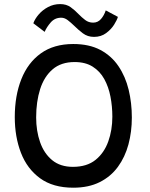

<svg xmlns="http://www.w3.org/2000/svg" viewBox="-20 -870 717 916"><path d="M329.5 25.5Q233 25.5 171.2 -19.5Q109.5 -64.5 80 -140.8Q50.5 -217 50.5 -311.5Q50.5 -413.5 81.8 -492.2Q113 -571 175 -615.5Q237 -660 329.5 -660Q405.5 -660 458.8 -631.8Q512 -603.5 545.2 -554.2Q578.5 -505 593.8 -441.8Q609 -378.5 609 -309Q609 -241.5 592.8 -181Q576.5 -120.5 542.5 -74Q508.5 -27.5 455.5 -1Q402.5 25.5 329.5 25.5ZM328 -74Q394.5 -74 435.8 -107.2Q477 -140.5 496.5 -195Q516 -249.5 516 -313.5Q516 -362.5 507 -409Q498 -455.5 477.5 -492.8Q457 -530 422.2 -552Q387.5 -574 336 -574Q271.5 -574 231 -539.2Q190.5 -504.5 171.5 -444.8Q152.5 -385 152.5 -310Q152.5 -245.5 171.2 -191.8Q190 -138 228.8 -106Q267.5 -74 328 -74ZM139 -759Q146.5 -780 164.8 -801.2Q183 -822.5 209.5 -836.5Q236 -850.5 267 -850.5Q296.5 -850.5 317 -835.8Q337.5 -821 354.5 -803Q370 -787 386.5 -774.5Q403 -762 424.5 -762Q447 -762 462 -779.5Q477 -797 484.5 -820.5L542.5 -789.5Q538.5 -775 524.5 -752.5Q510.5 -730 486.2 -712Q462 -694 428.5 -694Q398 -694 375.2 -711.2Q352.5 -728.5 333.5 -747.5Q318 -762.5 303 -774Q288 -785.5 272 -785.5Q241.5 -785.5 222 -763Q202.5 -740.5 193 -718Z"/></svg>

Font: Grandstander
Style: Regular
Weight: 400
Designer: Tyler Finck
Foundry: Etcetera Type Co
Version: Version 1.200; ttfautohint (v1.8.3)